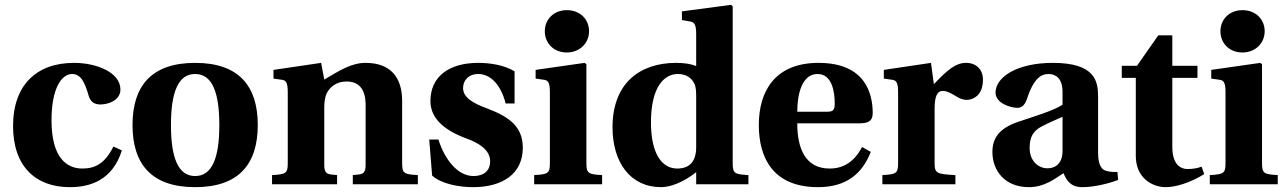

<svg xmlns="http://www.w3.org/2000/svg" viewBox="-20 -762 5313 794"><path d="M34 -241C34 -73 128 12 269 12C352 12 445 -16 484 -140L449 -156C415 -88 376 -65 321 -65C256 -65 193 -109 193 -265C193 -399 236 -456 278 -456C313 -456 330 -425 347 -365C354 -342 369 -330 395 -330C430 -330 478 -348 478 -392C478 -463 378 -502 287 -502C209 -502 147 -480 102 -435C60 -393 34 -328 34 -241Z M528 -245C528 -85 605 12 787 12C969 12 1046 -85 1046 -245C1046 -405 969 -502 787 -502C605 -502 528 -405 528 -245ZM687 -245C687 -379 716 -456 787 -456C858 -456 887 -379 887 -245C887 -111 858 -34 787 -34C716 -34 687 -111 687 -245Z M1105 0H1374V-38L1353 -40C1332 -42 1321 -47 1321 -80V-317C1321 -339 1324 -362 1331 -376C1344 -402 1371 -425 1413 -425C1464 -425 1490 -394 1492 -334V-80C1492 -47 1481 -42 1460 -40L1439 -38V0H1708V-38C1651 -41 1643 -45 1643 -87V-348C1642 -442 1595 -502 1492 -502C1434 -502 1387 -472 1321 -433L1308 -502L1111 -473V-437L1146 -432C1162 -430 1170 -421 1170 -381V-87C1170 -45 1162 -41 1105 -38Z M1755 -185 1767 -36C1805 -1 1880 12 1936 12C2058 12 2142 -43 2142 -151C2142 -237 2088 -278 1996 -313C1938 -334 1895 -358 1895 -398C1895 -429 1917 -456 1958 -456C2009 -456 2052 -410 2071 -334H2108V-467C2067 -492 2010 -502 1958 -502C1836 -502 1760 -445 1760 -344C1760 -271 1819 -223 1907 -190C1958 -172 2007 -143 2007 -95C2007 -57 1982 -34 1938 -34C1872 -34 1819 -103 1793 -185Z M2233 -633C2233 -585 2268 -545 2324 -545C2379 -545 2416 -585 2416 -633C2416 -680 2381 -720 2324 -720C2268 -720 2233 -680 2233 -633ZM2189 0H2470V-38C2413 -41 2405 -45 2405 -87V-496L2398 -502L2195 -473V-437L2230 -432C2246 -430 2254 -421 2254 -381V-87C2254 -45 2246 -41 2189 -38Z M2513 -236C2513 -90 2587 12 2714 12C2751 12 2805 -7 2859 -50V0H3075V-38C3018 -41 3010 -45 3010 -87V-736L3003 -742L2800 -715V-679L2835 -673C2851 -670 2859 -661 2859 -621V-489C2837 -498 2809 -502 2775 -502C2700 -502 2634 -480 2588 -437C2541 -393 2513 -326 2513 -236ZM2672 -256C2672 -403 2727 -456 2783 -456C2821 -456 2841 -437 2851 -417C2859 -402 2859 -379 2859 -358V-152C2859 -112 2845 -65 2781 -65C2716 -65 2672 -128 2672 -256Z M3118 -245C3118 -109 3177 12 3363 12C3482 12 3547 -46 3581 -134L3545 -154C3515 -97 3472 -65 3411 -65C3311 -65 3277 -147 3277 -252H3535C3571 -252 3589 -262 3589 -294C3589 -376 3558 -502 3365 -502C3185 -502 3118 -385 3118 -245ZM3277 -300C3277 -372 3296 -456 3361 -456C3422 -456 3432 -380 3432 -333C3432 -306 3424 -300 3401 -300Z M3629 0H3931V-38C3854 -42 3845 -45 3845 -87V-311C3845 -363 3855 -386 3879 -386C3895 -386 3910 -378 3932 -365C3945 -357 3959 -349 3978 -349C3998 -349 4018 -360 4029 -375C4040 -390 4045 -410 4045 -432C4045 -475 4017 -502 3975 -502C3933 -502 3900 -475 3842 -414L3830 -502L3635 -473V-437L3670 -432C3686 -430 3694 -421 3694 -381V-87C3694 -45 3686 -41 3629 -38Z M4084 -133C4084 -58 4134 12 4235 12C4299 12 4343 -23 4378 -46C4391 -15 4408 12 4456 12C4508 12 4571 -5 4604 -18L4601 -51C4588 -50 4568 -51 4553 -56C4540 -60 4521 -72 4521 -131V-362C4521 -424 4511 -502 4334 -502C4187 -502 4097 -444 4097 -379C4097 -334 4161 -316 4187 -316C4209 -316 4220 -332 4228 -356C4256 -441 4288 -456 4316 -456C4345 -456 4374 -439 4374 -382V-329C4339 -305 4255 -280 4190 -258C4111 -231 4084 -190 4084 -133ZM4238 -150C4238 -197 4254 -220 4284 -237C4315 -254 4350 -268 4374 -279V-134C4372 -80 4339 -66 4312 -66C4273 -66 4238 -97 4238 -150Z M4619 -440H4677V-117C4677 -26 4745 12 4801 12C4842 12 4904 -7 4960 -42L4949 -73C4935 -67 4914 -63 4892 -63C4854 -63 4828 -91 4828 -155V-440H4932V-490H4828V-616H4770L4682 -490H4619Z M5027 -633C5027 -585 5062 -545 5118 -545C5173 -545 5210 -585 5210 -633C5210 -680 5175 -720 5118 -720C5062 -720 5027 -680 5027 -633ZM4983 0H5264V-38C5207 -41 5199 -45 5199 -87V-496L5192 -502L4989 -473V-437L5024 -432C5040 -430 5048 -421 5048 -381V-87C5048 -45 5040 -41 4983 -38Z"/></svg>

Font: Heuristica
Style: Bold
Weight: 700
Version: Version 1.0.1